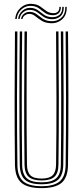

<svg xmlns="http://www.w3.org/2000/svg" viewBox="-20 -962 427 988"><path d="M193.8 6Q121.5 6 89.8 -21.8Q58 -49.5 57 -113.8Q55 -283.2 55.2 -455Q55.5 -626.8 57 -800H69.5Q67.8 -634 67.5 -461.4Q67.2 -288.8 69.5 -114Q70.2 -54.2 99.6 -29Q129 -3.8 193.8 -3.8Q258 -3.8 287.5 -28.9Q317 -54 317.8 -114Q320 -283.2 319.8 -455Q319.5 -626.8 317.8 -800H330Q331.8 -626.8 332 -457.1Q332.2 -287.5 330 -113.8Q329.2 -49.5 297.5 -21.8Q265.8 6 193.8 6ZM193.8 -13.8Q134.8 -13.8 108.6 -36.9Q82.5 -60 81.8 -114.2Q79.5 -284.2 79.8 -455.4Q80 -626.5 81.8 -800H94Q92.2 -633.2 92 -460.4Q91.8 -287.5 94 -114.2Q94.8 -65.2 118.1 -44.5Q141.5 -23.8 193.8 -23.8Q245.8 -23.8 269.1 -44.5Q292.5 -65.2 293 -114.2Q295.2 -283.8 295 -455.1Q294.8 -626.5 293 -800H305.5Q307 -627.2 307.4 -457.5Q307.8 -287.8 305.5 -114.2Q304.8 -60 278.5 -36.9Q252.2 -13.8 193.8 -13.8ZM193.8 -33.5Q147.8 -33.5 127.4 -52.2Q107 -71 106.2 -114.5Q104 -285.2 104.4 -455.9Q104.8 -626.5 106.2 -800H118.8Q117 -634 116.8 -460.5Q116.5 -287 118.8 -114.8Q119.2 -77 136.2 -60.1Q153.2 -43.2 193.8 -43.2Q234 -43.2 251 -60.1Q268 -77 268.5 -114.8Q270.8 -285.2 270.5 -455.9Q270.2 -626.5 268.5 -800H280.8Q282.5 -627 282.8 -457Q283 -287 280.8 -114.5Q280.2 -70.5 259.8 -52Q239.2 -33.5 193.8 -33.5ZM58.2 -864.5Q61.5 -900.5 87.6 -923.1Q113.8 -945.8 149.8 -941.5Q171.8 -939.2 186.9 -928.6Q202 -918 215.8 -907.4Q229.5 -896.8 247.2 -894.8Q265 -892.2 275.6 -900.1Q286.2 -908 285.5 -926.5H293Q293.8 -903.5 280.4 -892.6Q267 -881.8 244.8 -884.2Q224 -886.2 209.8 -896.9Q195.5 -907.5 181.5 -918.1Q167.5 -928.8 147.8 -931.2Q116.2 -935.2 92.5 -915.6Q68.8 -896 66 -864.5ZM73.5 -864.5Q75.8 -891 96.5 -907.9Q117.2 -924.8 144.5 -921Q163.2 -918.5 177.2 -907.8Q191.2 -897 206 -886.5Q220.8 -876 241.8 -874Q269 -871.5 285.2 -884.9Q301.5 -898.2 300.5 -926.5H308.2Q309.2 -893.5 289.8 -877.1Q270.2 -860.8 240 -863.5Q217.5 -865.8 202.4 -876.4Q187.2 -887 173.8 -897.6Q160.2 -908.2 142.8 -910.5Q118.2 -913.8 100.6 -899.9Q83 -886 81 -864.5ZM88.5 -864.5Q90 -881 105 -892.1Q120 -903.2 140.5 -900.5Q156.8 -898.2 170.2 -887.5Q183.8 -876.8 199.4 -866.1Q215 -855.5 237.2 -853.2Q271.2 -850 294.1 -869.4Q317 -888.8 315.8 -926.5H323.2Q324.8 -883.8 298.5 -861.5Q272.2 -839.2 235.2 -843Q210.8 -845 193.8 -855.8Q176.8 -866.5 163.6 -877.2Q150.5 -888 138 -890Q122.8 -892.8 109.9 -884.4Q97 -876 96.2 -864.5Z"/></svg>

Font: Big Shoulders Inline Text Light
Style: Regular
Weight: 300
Designer: Patric King
Foundry: XO Type Co
Version: Version 1.000